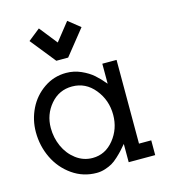

<svg xmlns="http://www.w3.org/2000/svg" viewBox="-108 -804 804 902"><g transform="rotate(-15 293.5 -353.0)"><path d="M164.1 -716.3 106.4 -670.4 204.1 -548.3H261.7L359.4 -670.4L301.8 -716.3L232.9 -629.4ZM24.4 -249Q24.4 -308.6 50.3 -361.6Q76.2 -414.6 124.8 -448Q173.3 -481.4 232.9 -481.4Q271 -481.4 305.4 -466.1Q339.8 -450.7 362.3 -430.9Q384.8 -411.1 409.2 -381.8V-479H478.5V-71.8H538.1V0H409.2V-88.9Q393.1 -70.3 384.8 -61Q376.5 -51.8 359.1 -35.6Q341.8 -19.5 327.6 -11.5Q313.5 -3.4 293.2 3.2Q272.9 9.8 252 9.8Q186.5 9.8 133.8 -27.1Q81.1 -64 52.7 -122.8Q24.4 -181.6 24.4 -249ZM251.5 -63Q313.5 -63 355 -114.5Q396.5 -166 396.5 -234.4Q396.5 -305.7 353 -359.1Q309.6 -412.6 243.7 -412.6Q180.2 -412.6 138.7 -364Q97.2 -315.4 97.2 -249.5Q97.2 -202.1 116.2 -159.7Q135.3 -117.2 171.1 -90.1Q207 -63 251.5 -63Z"/></g></svg>

Font: Eligible
Style: Regular
Weight: 500
Version: Version 1.1